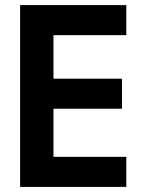

<svg xmlns="http://www.w3.org/2000/svg" viewBox="-20 -734 570 754"><path d="M59 0V-714H476V-596H190V-425H459V-307H190V-118H476V0Z"/></svg>

Font: Noto Sans Mono Condensed
Style: Bold
Weight: 700
Width: 3
Designer: Monotype Design Team
Foundry: Monotype Imaging Inc.
Version: Version 2.014